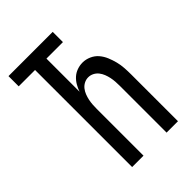

<svg xmlns="http://www.w3.org/2000/svg" viewBox="-215 -832 930 930"><g transform="rotate(-45 250.0 -367.5)"><path d="M130 0V-665H18V-735H321V-665H208V-438Q214 -456 224 -473Q234 -490 248 -502.5Q262 -515 280.5 -521.5Q299 -528 318 -528Q340 -528 361.5 -518.5Q383 -509 397.5 -492Q412 -475 421 -453.5Q430 -432 435.5 -410Q441 -388 442.5 -365.5Q444 -343 444 -320V0H366V-320Q366 -335 365 -349.5Q364 -364 361 -378.5Q358 -393 352.5 -407Q347 -421 338 -432.5Q329 -444 315.5 -451Q302 -458 287 -458Q272 -458 258.5 -451Q245 -444 236 -432.5Q227 -421 221.5 -407Q216 -393 213 -378.5Q210 -364 209 -349.5Q208 -335 208 -320V0Z"/></g></svg>

Font: Iosevka Term
Style: Regular
Weight: 400
Monospace: yes
Designer: Belleve Invis
Foundry: Belleve Invis
Version: Version 30.0.1